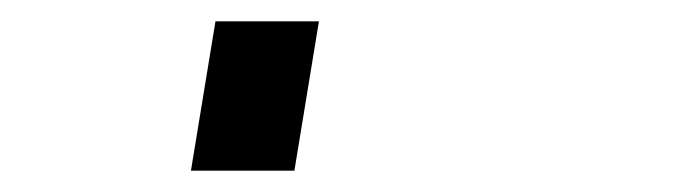

<svg xmlns="http://www.w3.org/2000/svg" viewBox="-20 60 640 180"><path d="M159 220 182 80H279L256 220Z"/></svg>

Font: Iosevka Curly MdExObl
Style: Regular
Weight: 500
Width: 7
Italic angle: -9°
Monospace: yes
Designer: Belleve Invis
Foundry: Belleve Invis
Version: Version 11.1.0; ttfautohint (v1.8.3)